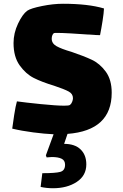

<svg xmlns="http://www.w3.org/2000/svg" viewBox="-20 -666 653 1021"><path d="M339 46 321 99Q378 99 408.5 128.5Q439 158 439 208Q439 268 388 301.5Q337 335 262 335Q228 335 196 328L205 255Q275 255 300.5 248Q326 241 326 210Q326 187 307.5 178Q289 169 256 169L228 171L224 160L265 48Q218 46 156.5 38Q95 30 45 18Q48 -7 55.5 -55Q63 -103 70 -127Q112 -121 196 -112.5Q280 -104 322 -104Q347 -104 352 -108Q359 -113 363.5 -124Q368 -135 368 -144Q368 -167 345 -179.5Q322 -192 268 -210Q202 -230 159.5 -251.5Q117 -273 84.5 -318.5Q52 -364 52 -437Q52 -490 76 -540.5Q100 -591 125 -609Q144 -622 203.5 -634Q263 -646 315 -646Q449 -646 533 -621Q532 -597 525.5 -555.5Q519 -514 512 -479L484 -480Q330 -491 287 -491Q269 -491 267 -490Q262 -487 258.5 -479Q255 -471 255 -460Q255 -435 280.5 -420.5Q306 -406 361 -390Q426 -368 468.5 -348Q511 -328 542.5 -285Q574 -242 574 -173Q574 28 339 46Z"/></svg>

Font: Lalezar
Style: Regular
Weight: 400
Designer: Borna Izadpanah
Foundry: Borna Izadpanah
Version: Version 1.003;November 28, 2018;FontCreator 11.5.0.2421 64-b